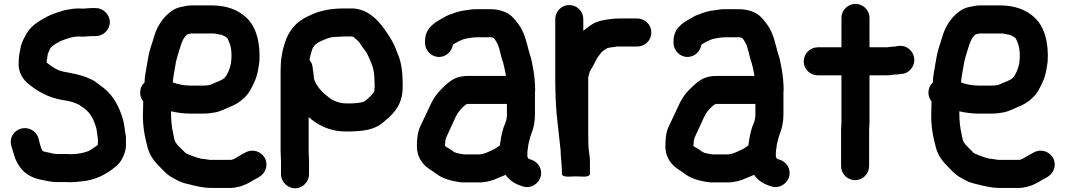

<svg xmlns="http://www.w3.org/2000/svg" viewBox="-20 -792 5622 1013"><path d="M351 169.5C370.9 169.5 390 167 405.2 165.4L425.2 163.4C425.4 163.4 425.7 163.4 425.9 163.4C486.8 154 531.7 130.9 572.4 101.1C591.4 87.2 610.7 71.2 623 47.9C633.2 29.3 644.5 3.8 644.5 -25V-46C644.5 -56.5 645.2 -68 643.3 -77.5C638.4 -101.9 636.4 -135.7 629 -161.5C609.1 -228 578.4 -287.7 526.8 -327.8C509.7 -341.7 502.2 -345.4 490 -355.6C474.7 -368.4 460.3 -373.8 445 -380.5C404.5 -398.2 358.8 -405.8 312.5 -414.3C286.9 -419.9 262.9 -433.9 243.7 -448.8C237.7 -453.6 231.3 -457.6 226.5 -461.6V-470.2C227.7 -479.3 230.6 -492.8 232.2 -507.6C238.9 -522.4 246.3 -541.7 250.6 -543.8C251.3 -544.2 252.5 -544.9 253.2 -545.6C266.7 -557.4 281.9 -566.4 300 -575.5C328.4 -586.2 360 -599.5 395 -599.5C400.8 -599.5 407.8 -598.5 415 -598.5C432.1 -598.5 449.4 -601.5 462 -601.5H485C524.8 -601.5 559.5 -634.7 559.5 -675C559.5 -715.1 525.1 -749.5 485 -749.5H462C448.2 -749.5 433.8 -746.6 420.4 -746.5C411.9 -747.1 402.4 -747.5 395 -747.5C383.8 -747.5 373.2 -746.8 363.2 -745.4C340.9 -742.2 321.5 -739.4 297.2 -730.9C244.4 -715.7 202.7 -692.5 163.5 -664C140.6 -646.5 122.8 -622.8 109.8 -595.6C100.2 -577.6 89.7 -556.4 86.6 -530C82.2 -510 78.6 -487.4 78.5 -461.5C75.1 -411.4 101.6 -372.1 130.1 -349.3C179.4 -309 234.5 -277.3 311.8 -263.7C312.1 -263.6 312.5 -263.6 312.9 -263.6C343.9 -260.7 373.7 -250.8 398.7 -238.7C404.2 -233.6 412.9 -228 418.1 -224.6C447.9 -204.7 468 -176.6 481.1 -137L488 -116.5C491.5 -102 492.7 -79.3 496.5 -58.8V-30L495 -26.9C482.5 -16.5 464.5 -4.7 447.6 4.7C423.9 14 391.6 21.4 356.5 21.5C349.3 20.9 338.9 20.5 329 20.5H279C275.3 20.5 272.5 20 269.8 19.6L256.7 17.8C247.7 15.1 237.5 12.7 226.2 10.7C201.1 6.3 202.5 5.6 192 -27.5L183.1 -62.3C177.4 -81.7 165.2 -96.6 147.6 -106.4C91.9 -137.3 21 -89.5 40 -21.6L50 12.4C72 93.3 116.7 141.3 200.9 157.3C226.1 161.2 247 168.5 279 168.5H329C337.2 168.5 344.2 169.5 351 169.5Z M1041.6 45.5C1012.7 38.1 984.4 28 959.4 15.7L919.8 -23.8C913.7 -29.9 911.2 -34.3 904.8 -43.4C900.6 -52.4 897.7 -66.2 894.2 -84.5C885.9 -122.8 882.5 -153.3 882.5 -197V-204.8C913.5 -197.4 950.5 -192.5 987 -192.5H1053C1072.1 -192.5 1088.9 -194.3 1105.8 -197.6C1138.4 -200.9 1166.5 -217.6 1188.5 -226.3C1220.6 -238.4 1247.2 -254.5 1269.7 -277C1296.1 -301.7 1310.4 -333.4 1324.4 -364.9C1338.5 -395.9 1343 -428.7 1348.4 -466.2C1348.4 -466.5 1348.5 -466.9 1348.5 -467.2C1354.6 -564.5 1332.4 -651.7 1278.5 -700.2C1236.3 -739.8 1175.3 -763.5 1097 -763.5H990C976.7 -763.5 965.1 -762 950.2 -758.2L930.4 -754.2C913.4 -750.4 897.6 -742.7 881.6 -731.1C847.1 -705.2 819.8 -669.3 802.4 -626.7C792.7 -602.3 785.1 -569.7 776.2 -546.2C767.2 -519 761.9 -490.4 756.6 -458.8C752.3 -425.6 743.6 -396.9 742.6 -356.9C727.8 -343.1 719.5 -325 719.5 -304C719.5 -286.8 724 -272.4 735.5 -257.5V-249.2C734.9 -231.8 734.5 -214 734.5 -199.3C731.5 -127.9 744.6 -65 760 -9.6C774 38.5 801.9 67.6 831.2 96.8L848.2 113.8C855.8 121.5 862.3 127.2 870.4 133C884 143.7 902.2 151 914.4 158.6C930.6 168.7 952.4 174.6 972.1 179.2C1006.1 187.7 1048.5 199.5 1094 199.5H1197C1213.2 199.5 1230.8 195.9 1242 193.1C1269 186.4 1298.8 170.8 1318.9 157.4C1322.5 155.1 1322.4 155.3 1324.6 154.2C1347.2 142.9 1373 129.2 1382.5 97.6C1395.6 53.9 1368.4 16.5 1332.7 5.9C1314.8 0.7 1294.5 1.9 1276 12C1265.1 18 1251.3 24.5 1237.4 33.4C1224.8 40.9 1209.6 51.5 1197 51.5H1091C1077.9 51.5 1062.2 46.1 1041.6 45.5ZM990 -615.5H1108.9C1126.5 -612.4 1130.7 -611.7 1149.8 -608.1C1149.8 -608.1 1150.2 -607.9 1150.4 -607.8L1168.1 -599C1171 -597.3 1174.7 -594.8 1178.6 -591.6C1183.7 -584.7 1188.1 -570.3 1192.5 -560.2C1198.5 -545.1 1201.5 -521.2 1201.5 -498C1201.5 -485.1 1199.9 -470.5 1198.6 -457.9C1193.1 -430.4 1180.4 -397.1 1165.2 -381.8C1149.7 -366.3 1123.1 -360.5 1096.4 -347.2C1087.2 -342.6 1070.9 -340.5 1053 -340.5H984C950.3 -340.5 918 -347.2 891.3 -357.1C892.3 -368.1 893.8 -380.5 895.3 -390L903.4 -436.1C909.1 -478 918.5 -502.6 930 -540.4C939.4 -571.4 947.1 -591.8 967.4 -610.2C975.6 -612.1 985.2 -615.5 990 -615.5Z M1462.5 60V127C1462.5 167.1 1496.9 201.5 1537 201.5C1577.3 201.5 1610.5 166.8 1610.5 127V60C1610.5 43.1 1608.5 22.1 1608.5 5V-174.3C1652.7 -135.3 1715.8 -98.8 1800.7 -98.5C1823.9 -97.3 1849.3 -99.2 1869.8 -100.5C1918.9 -103.6 1963.8 -116.2 1993.8 -140.2C2046.7 -182.6 2104.5 -230.9 2104.5 -331V-352C2104.5 -409.9 2097.7 -466.1 2077.6 -509.6C2072.2 -525.8 2063.7 -546.5 2056.1 -561.8L2044 -584C2036.6 -597.5 2025.2 -612.1 2016.6 -625.6C2005 -644.4 1989.4 -664 1975 -679.6C1942.4 -712.3 1900.9 -747.5 1834 -747.5H1796C1717.9 -747.5 1656.5 -733.6 1603.5 -705.2C1544.5 -678.7 1502.6 -630.7 1483 -565.6L1478.1 -548.7C1465.9 -512.2 1460.5 -464.9 1460.5 -418V4C1460.5 23.9 1462.5 44 1462.5 60ZM1842 -598.5C1842.9 -598.5 1848.6 -594.8 1855.2 -588.2C1863.9 -579.4 1872.2 -574.4 1878.4 -564.4C1886.6 -551.3 1896.8 -537.1 1907.9 -522.7L1917 -509C1922.5 -496.9 1926.1 -489.6 1930.5 -479.2L1940.5 -455.1C1950.3 -433.1 1955.5 -401.4 1955.5 -371C1955.5 -364.4 1956.5 -357.9 1956.5 -352V-331C1956.5 -326.5 1955.5 -323.7 1955.5 -320C1955.5 -315.8 1954.7 -311.6 1953.8 -307.6C1953.4 -307.1 1950.5 -303.6 1949.1 -301.7L1941.1 -291.7C1937.9 -287.3 1919 -269.9 1915.1 -266.7L1905.2 -258.8C1902.6 -256.7 1904.6 -257.7 1895.7 -253.8C1878.3 -249.6 1853.7 -246.5 1831 -246.5H1806C1770.7 -246.5 1738.3 -260.4 1717.6 -275.9C1683.7 -302.3 1652 -330.9 1636.5 -376.1C1636.2 -384.6 1634.6 -397.6 1633.4 -406.7L1629.4 -436.4C1628.1 -450.6 1623.5 -462.7 1613.1 -475.3C1614.6 -487.4 1616.8 -496.3 1620 -507.5L1625 -524.5C1628.9 -538.1 1631.8 -542.2 1640.5 -553.8C1647.2 -560.2 1657.9 -567.5 1666.4 -571.7C1693.4 -584.2 1720.3 -597.5 1755 -597.5C1767.4 -597.5 1783.6 -599.5 1796 -599.5H1834C1836.7 -599.5 1839.2 -598.5 1842 -598.5Z M2803.5 -317C2803.5 -351.7 2799.8 -389 2794.3 -422.1C2789.5 -448.5 2784.3 -482.5 2774.7 -507.4C2770.3 -519.2 2766.6 -538.6 2762 -554.4L2754 -582.6C2750.4 -594 2747.9 -603.3 2744.4 -611.1L2736.4 -629.1C2724.1 -656.1 2699.2 -688.3 2678.3 -707.3C2651.4 -730.7 2611.8 -743.5 2566 -743.5H2503C2492.7 -743.5 2480.6 -744 2469.2 -742.4C2435.6 -737.6 2403.5 -734.6 2374.5 -722.7C2357.9 -716.6 2340.5 -711.5 2324.6 -701.8L2310.9 -693.9C2267.7 -670.3 2222.5 -639.8 2222.5 -575V-566C2222.5 -526.2 2255.7 -491.5 2296 -491.5C2334.6 -491.5 2363.7 -520.5 2369.8 -556.7C2372.9 -559 2377.4 -561.7 2379.8 -562.9L2397.8 -572.9C2409.5 -578.8 2426.8 -586.6 2441 -588.7C2460.2 -592.1 2479.8 -595.5 2501 -595.5H2566C2569.3 -595.5 2572.6 -594.5 2576 -594.5C2577 -594.5 2579.6 -593.6 2584.2 -592C2594.3 -581.1 2599.7 -570.7 2607.6 -554.9C2617.8 -528.9 2623.1 -491 2635.1 -459.2L2639.8 -440.2C2643.7 -421.8 2647.1 -408.6 2649.4 -391.5H2453C2389.7 -391.5 2361.5 -371.3 2326.6 -339.2C2292.4 -308 2270.4 -280.6 2250.7 -238.3L2238.7 -212.4C2224.4 -183.7 2210.5 -151 2196.8 -123.6C2183.8 -97.5 2179.5 -57.3 2179.5 -21C2179.5 28 2200.6 62.4 2228.8 87.4C2244.3 100.9 2263.9 110.9 2276.2 120.8C2304.7 143.6 2342 158.3 2383.9 165.3L2400.8 168.3C2408.5 169.7 2417.5 170.5 2426 170.5H2507C2543.5 170.5 2580 160.8 2607.1 147.4C2618.7 142.8 2634.1 136.6 2647.6 130.5C2669.4 162 2700.9 180.7 2740.5 192C2785 205 2822.5 174 2832 141.5C2845.1 96.6 2814.9 59.4 2781.4 50C2775.8 48.4 2772.5 47.7 2768.9 46C2766.9 43.4 2763.9 38.4 2762.5 34.3V12.9C2762.9 9.9 2763.4 5.3 2763.5 -0.6C2764.7 -6.4 2766.5 -14.1 2766.5 -21C2766.5 -23.6 2766.9 -26.8 2768 -30.6C2773.9 -51.1 2775.5 -66.6 2782.6 -84.3C2795.8 -116.5 2802.5 -149.1 2802.5 -191V-304C2802.5 -307.7 2803.5 -312.5 2803.5 -317ZM2328.5 -33C2328.5 -47.8 2331.5 -60.4 2333.5 -65.1C2345.2 -92.4 2361.5 -123.3 2373.5 -152L2383.3 -173.6C2395.8 -198.6 2403.5 -207.8 2425.4 -229.7C2432 -235.2 2436.7 -240.2 2444.9 -243.5L2654.5 -243.5V-180.8L2652.6 -165.8C2651 -156.5 2648.6 -148.2 2644.6 -139.1C2629.4 -104.9 2622.8 -65.2 2617.4 -24.9L2597.1 -10.5C2589.5 -5.8 2582 -2.6 2572.8 1.7C2551.1 11.6 2532.3 22.5 2507 22.5H2432C2428.7 22.5 2425.3 22.2 2422.1 21.7L2405.2 18.7C2404.6 18.6 2403.7 18.5 2403 18.5C2399.6 18.5 2398.7 17 2395.8 16.6C2386 15.2 2372.9 9.2 2367.8 4.2C2358.8 -4.9 2337.6 -12.7 2327.5 -22C2327.6 -23.8 2328.5 -29.4 2328.5 -33Z M2944.5 109V123C2944.5 147.2 2989.1 138.5 3018 138.5C3047.5 138.5 3092.5 147.2 3092.5 123V59C3092.5 26.7 3084.5 2.1 3084.5 -27.2C3083.8 -44.9 3083.5 -62 3083.5 -80V-384C3083.5 -388.2 3089.9 -405.2 3092 -415.5C3107.3 -439.8 3115.4 -455.8 3128.1 -481.2C3135.9 -495.2 3144 -502.7 3154.9 -517.9C3165.2 -525 3175.2 -533.6 3181.6 -536.8C3190.7 -541.4 3206.8 -541.8 3224.1 -544.7L3235 -546.5H3342C3382.9 -546.5 3416.5 -579.5 3416.5 -620.5C3416.5 -661.5 3382.9 -694.5 3342 -694.5H3247C3239.4 -694.5 3233.1 -694.2 3225.4 -693.5C3218.6 -693.4 3211.2 -692.9 3202.1 -691.4L3186.4 -689.4C3180.2 -688.6 3174.9 -687.1 3168.4 -686.4C3139.4 -681.9 3112.6 -671.3 3093.5 -657L3069.3 -638.9C3065 -635.4 3062 -633 3057.5 -629.1V-692C3057.5 -732.4 3023.8 -765.5 2983.5 -765.5C2943.2 -765.5 2909.5 -732.4 2909.5 -692V-372C2909.5 -311.1 2912.2 -248.8 2916.6 -192.8C2924.1 -130 2929.2 -70.7 2936.6 -9.5C2936.7 -8.3 2937.5 -6.3 2937.5 -5C2937.5 34.6 2944.5 72.1 2944.5 109Z M4114.5 -317C4114.5 -351.7 4110.8 -389 4105.3 -422.1C4100.5 -448.5 4095.3 -482.5 4085.7 -507.4C4081.3 -519.2 4077.6 -538.6 4073 -554.4L4065 -582.6C4061.4 -594 4058.9 -603.3 4055.4 -611.1L4047.4 -629.1C4035.1 -656.1 4010.2 -688.3 3989.3 -707.3C3962.4 -730.7 3922.8 -743.5 3877 -743.5H3814C3803.7 -743.5 3791.6 -744 3780.2 -742.4C3746.6 -737.6 3714.5 -734.6 3685.5 -722.7C3668.9 -716.6 3651.5 -711.5 3635.6 -701.8L3621.9 -693.9C3578.7 -670.3 3533.5 -639.8 3533.5 -575V-566C3533.5 -526.2 3566.7 -491.5 3607 -491.5C3645.6 -491.5 3674.7 -520.5 3680.8 -556.7C3683.9 -559 3688.4 -561.7 3690.8 -562.9L3708.8 -572.9C3720.5 -578.8 3737.8 -586.6 3752 -588.7C3771.2 -592.1 3790.8 -595.5 3812 -595.5H3877C3880.3 -595.5 3883.6 -594.5 3887 -594.5C3888 -594.5 3890.6 -593.6 3895.2 -592C3905.3 -581.1 3910.7 -570.7 3918.6 -554.9C3928.8 -528.9 3934.1 -491 3946.1 -459.2L3950.8 -440.2C3954.7 -421.8 3958.1 -408.6 3960.4 -391.5H3764C3700.7 -391.5 3672.5 -371.3 3637.6 -339.2C3603.4 -308 3581.4 -280.6 3561.7 -238.3L3549.7 -212.4C3535.4 -183.7 3521.5 -151 3507.8 -123.6C3494.8 -97.5 3490.5 -57.3 3490.5 -21C3490.5 28 3511.6 62.4 3539.8 87.4C3555.3 100.9 3574.9 110.9 3587.2 120.8C3615.7 143.6 3653 158.3 3694.9 165.3L3711.8 168.3C3719.5 169.7 3728.5 170.5 3737 170.5H3818C3854.5 170.5 3891 160.8 3918.1 147.4C3929.7 142.8 3945.1 136.6 3958.6 130.5C3980.4 162 4011.9 180.7 4051.5 192C4096 205 4133.5 174 4143 141.5C4156.1 96.6 4125.9 59.4 4092.4 50C4086.8 48.4 4083.5 47.7 4079.9 46C4077.9 43.4 4074.9 38.4 4073.5 34.3V12.9C4073.9 9.9 4074.4 5.3 4074.5 -0.6C4075.7 -6.4 4077.5 -14.1 4077.5 -21C4077.5 -23.6 4077.9 -26.8 4079 -30.6C4084.9 -51.1 4086.5 -66.6 4093.6 -84.3C4106.8 -116.5 4113.5 -149.1 4113.5 -191V-304C4113.5 -307.7 4114.5 -312.5 4114.5 -317ZM3639.5 -33C3639.5 -47.8 3642.5 -60.4 3644.5 -65.1C3656.2 -92.4 3672.5 -123.3 3684.5 -152L3694.3 -173.6C3706.8 -198.6 3714.5 -207.8 3736.4 -229.7C3743 -235.2 3747.7 -240.2 3755.9 -243.5L3965.5 -243.5V-180.8L3963.6 -165.8C3962 -156.5 3959.6 -148.2 3955.6 -139.1C3940.4 -104.9 3933.8 -65.2 3928.4 -24.9L3908.1 -10.5C3900.5 -5.8 3893 -2.6 3883.8 1.7C3862.1 11.6 3843.3 22.5 3818 22.5H3743C3739.7 22.5 3736.3 22.2 3733.1 21.7L3716.2 18.7C3715.6 18.6 3714.7 18.5 3714 18.5C3710.6 18.5 3709.7 17 3706.8 16.6C3697 15.2 3683.9 9.2 3678.8 4.2C3669.8 -4.9 3648.6 -12.7 3638.5 -22C3638.6 -23.8 3639.5 -29.4 3639.5 -33Z M4419.5 -698V-542.5H4295C4254.1 -542.5 4220.5 -508.5 4220.5 -468C4220.5 -427.3 4254.4 -394.5 4295 -394.5H4419.5V-142C4419.5 -133.8 4417.5 -121.1 4417.5 -110V84C4417.5 124.9 4450.5 158.5 4491.5 158.5C4532.5 158.5 4565.5 124.9 4565.5 84V-110C4565.5 -117.7 4567.5 -130.2 4567.5 -142V-394.5H4653C4669.2 -394.5 4681.1 -395.3 4696.4 -398.5H4698C4709.4 -398.5 4719.6 -399.4 4731.7 -401.6L4742.1 -402.6C4762.2 -404.4 4779.9 -418.2 4790.8 -433.9C4827.7 -487.3 4781.6 -559.9 4717.9 -549.3L4706.8 -547.3C4705.9 -547.1 4704.7 -546.7 4703.8 -546.5C4688.1 -546.4 4673.3 -544 4661.2 -542.5H4567.5V-698C4567.5 -738.4 4533.8 -771.5 4493.5 -771.5C4453.2 -771.5 4419.5 -738.4 4419.5 -698Z M5200.6 45.5C5171.7 38.1 5143.4 28 5118.4 15.7L5078.8 -23.8C5072.7 -29.9 5070.2 -34.3 5063.8 -43.4C5059.6 -52.4 5056.7 -66.2 5053.2 -84.5C5044.9 -122.8 5041.5 -153.3 5041.5 -197V-204.8C5072.5 -197.4 5109.5 -192.5 5146 -192.5H5212C5231.1 -192.5 5247.9 -194.3 5264.8 -197.6C5297.4 -200.9 5325.5 -217.6 5347.5 -226.3C5379.6 -238.4 5406.2 -254.5 5428.7 -277C5455.1 -301.7 5469.4 -333.4 5483.4 -364.9C5497.5 -395.9 5502 -428.7 5507.4 -466.2C5507.4 -466.5 5507.5 -466.9 5507.5 -467.2C5513.6 -564.5 5491.4 -651.7 5437.5 -700.2C5395.3 -739.8 5334.3 -763.5 5256 -763.5H5149C5135.7 -763.5 5124.1 -762 5109.2 -758.2L5089.4 -754.2C5072.4 -750.4 5056.6 -742.7 5040.6 -731.1C5006.1 -705.2 4978.8 -669.3 4961.4 -626.7C4951.7 -602.3 4944.1 -569.7 4935.2 -546.2C4926.2 -519 4920.9 -490.4 4915.6 -458.8C4911.3 -425.6 4902.6 -396.9 4901.6 -356.9C4886.8 -343.1 4878.5 -325 4878.5 -304C4878.5 -286.8 4883 -272.4 4894.5 -257.5V-249.2C4893.9 -231.8 4893.5 -214 4893.5 -199.3C4890.5 -127.9 4903.6 -65 4919 -9.6C4933 38.5 4960.9 67.6 4990.2 96.8L5007.2 113.8C5014.8 121.5 5021.3 127.2 5029.4 133C5043 143.7 5061.2 151 5073.4 158.6C5089.6 168.7 5111.4 174.6 5131.1 179.2C5165.1 187.7 5207.5 199.5 5253 199.5H5356C5372.2 199.5 5389.8 195.9 5401 193.1C5428 186.4 5457.8 170.8 5477.9 157.4C5481.5 155.1 5481.4 155.3 5483.6 154.2C5506.2 142.9 5532 129.2 5541.5 97.6C5554.6 53.9 5527.4 16.5 5491.7 5.9C5473.8 0.7 5453.5 1.9 5435 12C5424.1 18 5410.3 24.5 5396.4 33.4C5383.8 40.9 5368.6 51.5 5356 51.5H5250C5236.9 51.5 5221.2 46.1 5200.6 45.5ZM5149 -615.5H5267.9C5285.5 -612.4 5289.7 -611.7 5308.8 -608.1C5308.8 -608.1 5309.2 -607.9 5309.4 -607.8L5327.1 -599C5330 -597.3 5333.7 -594.8 5337.6 -591.6C5342.7 -584.7 5347.1 -570.3 5351.5 -560.2C5357.5 -545.1 5360.5 -521.2 5360.5 -498C5360.5 -485.1 5358.9 -470.5 5357.6 -457.9C5352.1 -430.4 5339.4 -397.1 5324.2 -381.8C5308.7 -366.3 5282.1 -360.5 5255.4 -347.2C5246.2 -342.6 5229.9 -340.5 5212 -340.5H5143C5109.3 -340.5 5077 -347.2 5050.3 -357.1C5051.3 -368.1 5052.8 -380.5 5054.3 -390L5062.4 -436.1C5068.1 -478 5077.5 -502.6 5089 -540.4C5098.4 -571.4 5106.1 -591.8 5126.4 -610.2C5134.6 -612.1 5144.2 -615.5 5149 -615.5Z"/></svg>

Font: Smoothie
Style: SeBd
Weight: 600
Foundry: Cannot Into Space Fonts
Version: Version 0.8